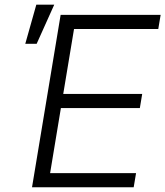

<svg xmlns="http://www.w3.org/2000/svg" viewBox="-20 -790 698 810"><path d="M115.1 0 235.8 -727.3H657.7L647.7 -667.6H292.3L246.8 -393.8H579.9L570 -334.2H236.9L191.4 -59.7H554L544 0ZM86.6 -605.1 133.2 -770.2H208.8L134.6 -605.1Z"/></svg>

Font: Inter Light  BETA
Style: Italic
Weight: 300
Italic angle: 9.39999°
Designer: Rasmus Andersson
Foundry: rsms
Version: Version 3.011;git-f93a4a705